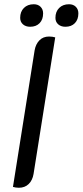

<svg xmlns="http://www.w3.org/2000/svg" viewBox="-20 -878 389 904"><path d="M41 2 143 -641Q148 -670 165.5 -688Q183 -706 211 -706Q227 -706 240 -702L138 -59Q133 -29 115 -11.5Q97 6 69 6Q54 6 41 2ZM75 -794Q75 -823 92.5 -840.5Q110 -858 139 -858Q159 -858 171 -846Q183 -834 183 -815Q183 -786 166.5 -769Q150 -752 122 -752Q101 -752 88 -763.5Q75 -775 75 -794ZM241 -794Q241 -823 258.5 -840.5Q276 -858 305 -858Q325 -858 337 -846Q349 -834 349 -815Q349 -786 332.5 -769Q316 -752 288 -752Q267 -752 254 -763.5Q241 -775 241 -794Z"/></svg>

Font: Thasadith
Style: Bold Italic
Weight: 700
Italic angle: -9°
Designer: Cadson Demak Co.,Ltd.
Foundry: Cadson Demak Co.,Ltd.
Version: Version 1.000; ttfautohint (v1.6)